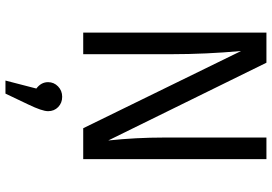

<svg xmlns="http://www.w3.org/2000/svg" viewBox="-170 -558 1020 721"><g transform="rotate(90 340.5 -198.0)"><path d="M398 132Q398 154 373 206L332 292H283L313 176Q289 158 289 132Q289 110 305 94.5Q321 79 344 79Q367 79 382.5 94Q398 109 398 132ZM578 0H462L172 -593Q184 -461 184 -332V0H103V-688H216L508 -94Q497 -198 497 -303V-688H578Z"/></g></svg>

Font: FiraSans
Style: Regular
Weight: 350
Designer: Carrois Corporate & Edenspiekermann AG
Foundry: Carrois Corporate GbR & Edenspiekermann AG
Version: Version 3.106;PS 003.106;hotconv 1.0.70;makeotf.lib2.5.58329